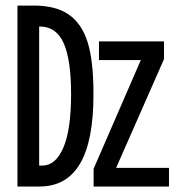

<svg xmlns="http://www.w3.org/2000/svg" viewBox="-20 -679 640 699"><path d="M320.3 -335.9Q320.3 -165.5 271.2 -82.8Q222.2 0 124 0H43.5V-658.7H103Q182.6 -658.7 229.7 -626.5Q276.9 -594.2 298.6 -526.6Q320.3 -459 320.3 -335.9ZM238.8 -335.9Q238.8 -461.9 211.7 -522.2Q184.6 -582.5 124.5 -582.5H122.6V-76.2H134.3Q182.6 -76.2 210.7 -141.6Q238.8 -207 238.8 -335.9ZM320.8 0V-64.5L492.7 -460.4H340.3V-528.3H577.1V-463.9L402.8 -67.9H595.2V0Z"/></svg>

Font: Liberation Mono
Style: Regular
Weight: 400
Monospace: yes
Designer: Steve Matteson
Foundry: Ascender Corporation
Version: Version 2.1.5